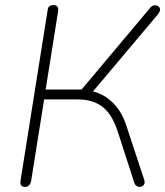

<svg xmlns="http://www.w3.org/2000/svg" viewBox="-20 -731 651 757"><path d="M61 -19 168 -692Q169 -702 175 -706.5Q181 -711 192 -711Q202 -711 206.5 -704.5Q211 -698 209 -686L160 -378H306L289 -363L572 -700Q581 -711 593.5 -710Q606 -709 610 -699Q614 -689 603 -675L337 -359L316 -376Q372 -371 414 -336Q456 -301 477 -239L549 -21Q553 -8 545 0Q537 8 525 5Q513 2 509 -12L445 -210Q423 -279 385 -309Q347 -339 287 -339H154L103 -19Q98 6 78 6Q68 6 63.5 -0.5Q59 -7 61 -19Z"/></svg>

Font: SN Pro Thin
Style: Italic
Weight: 200
Italic angle: -9°
Designer: Tobias Whetton
Foundry: Supernotes
Version: Version 1.003;Glyphs 3.3 (3324)